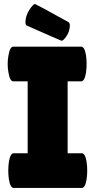

<svg xmlns="http://www.w3.org/2000/svg" viewBox="-20 -931 472 951"><path d="M117 -172V-528H46Q29 -528 22 -571Q18 -592 18 -614Q18 -636 22 -657Q29 -700 46 -700H382Q399 -700 406 -657Q409 -636 409 -614Q409 -592 406 -571Q399 -528 382 -528H315V-172H385Q402 -172 409 -129Q412 -108 412 -86Q412 -64 409 -43Q402 0 385 0H48Q31 0 24 -43Q21 -64 21 -86Q21 -108 24 -129Q31 -172 48 -172ZM111 -805Q106 -810 106 -819Q106 -852 125 -881.5Q144 -911 154 -911Q157 -911 320 -821Q326 -815 326 -807Q326 -777 310 -753Q294 -729 285 -729Q283 -729 111 -805Z"/></svg>

Font: Lilita One Rus
Style: Regular
Weight: 400
Designer: Juan Montoreano
Foundry: Juan Montoreano
Version: Version 1.002